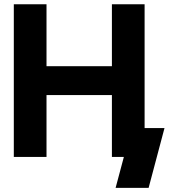

<svg xmlns="http://www.w3.org/2000/svg" viewBox="-20 -743 799 909"><path d="M45.4 -722.7V0H200.2V-293H509.8V0H566.4L527.3 146.5H683.6L758.8 -136.7H664.6V-722.7H509.8V-429.7H200.2V-722.7Z"/></svg>

Font: Giphurs ExtraBold
Style: Regular
Weight: 800
Version: Version 1.000